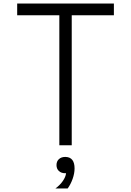

<svg xmlns="http://www.w3.org/2000/svg" viewBox="-20 -820 740 1084"><path d="M315 0V-734H77V-800H623V-734H385V0ZM293 244Q319 225 335 201.5Q351 178 353 158H348Q326 158 312.5 145.5Q299 133 299 112Q299 91 312.5 78.5Q326 66 348 66Q348 66 349 66Q350 66 351 66Q401 68 401 131Q401 159 390 190Q379 221 362 244Z"/></svg>

Font: Martian Mono ExtraLight
Style: Regular
Weight: 200
Monospace: yes
Designer: Roman Shamin
Foundry: Evil Martians
Version: Version 1.000; ttfautohint (v1.8.4.7-5d5b)